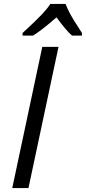

<svg xmlns="http://www.w3.org/2000/svg" viewBox="-20 -951 435 971"><path d="M42 0 193.8 -713.9H275.9L124 0ZM394.5 -771H344.2Q316.4 -794.4 265.6 -863.3Q200.2 -805.2 147.5 -771H94.2V-784.2Q165 -849.1 194.1 -880.6Q223.1 -912.1 234.4 -931.2H311.5Q329.6 -882.8 374 -816.4L394.5 -784.2Z"/></svg>

Font: CAA NEO Sans
Style: Italic
Weight: 400
Italic angle: -12°
Version: Version 1.10